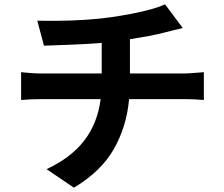

<svg xmlns="http://www.w3.org/2000/svg" viewBox="-20 -814 1040 891"><path d="M583 -473H835Q851 -473 880.5 -475.5Q910 -478 926 -479V-350Q906 -352 882 -353Q858 -354 838 -354H579Q568 -228 509 -123.5Q450 -19 323 57L196 -29Q310 -82 371.5 -162.5Q433 -243 447 -354H172Q149 -354 123.5 -353Q98 -352 78 -350V-479Q98 -477 122.5 -475Q147 -473 170 -473H452V-615Q380 -609 307 -606.5Q234 -604 184 -602L153 -718Q191 -717 250 -717.5Q309 -718 374 -722Q439 -726 494 -734Q544 -741 592.5 -750.5Q641 -760 681 -771Q721 -782 746 -794L828 -684Q802 -678 783 -673Q764 -668 751 -665Q714 -655 671 -647Q628 -639 583 -632Z"/></svg>

Font: Noto IKEA Simplified Chinese
Style: Bold
Weight: 700
Designer: Monotype Design Team
Foundry: Monotype Imaging Inc.
Version: Version 1.100